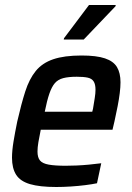

<svg xmlns="http://www.w3.org/2000/svg" viewBox="-20 -740 530 768"><path d="M205 8Q139 8 100 -3.5Q61 -15 44.5 -41Q28 -67 28 -109Q28 -137 34 -173.5Q40 -210 49 -254Q65 -324 81 -374Q97 -424 123 -456Q149 -488 193 -503Q237 -518 306 -518Q366 -518 400 -506.5Q434 -495 448 -471.5Q462 -448 462 -411Q462 -392 459 -367.5Q456 -343 450.5 -315Q445 -287 438 -255L430 -221H143Q137 -192 133.5 -171Q130 -150 130 -134Q130 -110 140 -98Q150 -86 175 -81.5Q200 -77 243 -77Q262 -77 286 -78Q310 -79 336 -81.5Q362 -84 385 -87L368 -7Q349 -3 321.5 0.5Q294 4 263.5 6Q233 8 205 8ZM159 -293H349L352 -305Q356 -329 359 -348Q362 -367 362 -381Q362 -403 354.5 -414.5Q347 -426 330.5 -429.5Q314 -433 287 -433Q254 -433 233 -427.5Q212 -422 199.5 -407.5Q187 -393 177.5 -365.5Q168 -338 159 -293ZM235 -582 236 -587 336 -720H443L442 -715L315 -582Z"/></svg>

Font: Saira SemiCondensed Medium
Style: Italic
Weight: 500
Width: 4
Italic angle: -12°
Designer: Hector Gatti with collaboration of the Omnibus-Type team
Foundry: Omnibus-Type
Version: Version 1.101